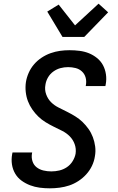

<svg xmlns="http://www.w3.org/2000/svg" viewBox="-20 -1016 640 1044"><path d="M251 8Q223 8 196 4.5Q169 1 144 -8.5Q119 -18 97.5 -33.5Q76 -49 62.5 -72Q49 -95 45 -122Q41 -149 46 -177L48 -187H155L154 -182Q150 -160 156.5 -139.5Q163 -119 179 -106.5Q195 -94 216 -89Q237 -84 259 -84Q281 -84 302.5 -89Q324 -94 343 -106.5Q362 -119 374.5 -139Q387 -159 391 -180Q395 -207 386 -232Q377 -257 359 -275Q341 -293 318 -304.5Q295 -316 272.5 -327Q250 -338 228 -351.5Q206 -365 188 -382.5Q170 -400 155.5 -421Q141 -442 132 -465.5Q123 -489 120 -516Q117 -543 121 -570Q125 -595 136 -620Q147 -645 165 -666Q183 -687 206.5 -702.5Q230 -718 255.5 -727Q281 -736 306.5 -739.5Q332 -743 358 -743Q386 -743 413 -739.5Q440 -736 463.5 -726.5Q487 -717 507.5 -700.5Q528 -684 540 -661.5Q552 -639 556 -612Q560 -585 555 -558L553 -548H446L447 -553Q451 -575 445.5 -594.5Q440 -614 425.5 -627.5Q411 -641 391 -646Q371 -651 350 -651Q329 -651 308.5 -645.5Q288 -640 270 -627Q252 -614 241 -595Q230 -576 227 -555Q222 -528 231 -503Q240 -478 257.5 -460.5Q275 -443 298 -431.5Q321 -420 344 -408.5Q367 -397 389 -383.5Q411 -370 429 -352.5Q447 -335 461.5 -314.5Q476 -294 485 -270Q494 -246 497.5 -219.5Q501 -193 496 -166Q492 -139 480 -114Q468 -89 449 -68Q430 -47 406 -31.5Q382 -16 356.5 -7.5Q331 1 304 4.5Q277 8 251 8ZM320 -815 237 -953 299 -991 388 -878 516 -996 568 -949 438 -815Z"/></svg>

Font: Iosevka SmBd Ex Obl
Style: Regular
Weight: 600
Width: 7
Italic angle: -9°
Monospace: yes
Designer: Belleve Invis
Foundry: Belleve Invis
Version: Version 32.5.0; ttfautohint (v1.8.4)